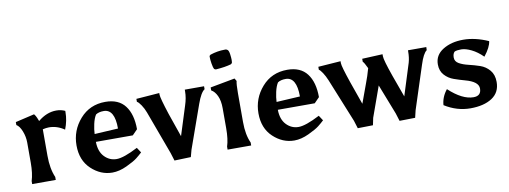

<svg xmlns="http://www.w3.org/2000/svg" viewBox="-60 -1053 3723 1403"><g transform="rotate(-10 1801.5 -352.0)"><path d="M263 0H88V-22Q105 -76 105 -156V-305Q105 -349 88.5 -390.5Q72 -432 49 -445V-467L190 -500L200 -486Q206 -477 218 -445Q283 -499 354 -499Q389 -499 419 -485Q419 -480 419 -476Q419 -413 394 -350Q341 -387 280 -387Q261 -387 234 -381V-184Q234 -88 263 -22Z M681 19Q594 19 525 -46Q456 -111 456 -221.5Q456 -332 529 -415.5Q602 -499 718 -499Q816 -499 864 -436Q912 -373 912 -262L874 -223H600Q601 -151 638.5 -112Q676 -73 728.5 -73Q781 -73 887 -128L912 -90Q893 -72 869 -53Q845 -34 788.5 -7.5Q732 19 681 19ZM695 -435Q658 -435 636 -420Q620 -395 611 -354Q602 -313 601 -281L776 -291Q776 -435 695 -435Z M1118 -482Q1118 -458 1159 -332L1220 -156L1288 -371Q1306 -425 1306 -474V-486H1449V-464Q1420 -445 1392 -366L1278 -45L1264 7L1142 11L1124 -47L1005 -370Q994 -400 976 -427Q958 -454 946 -459V-481L1118 -494Z M1665 -717Q1674 -709 1677.5 -683Q1681 -657 1681 -643Q1681 -629 1679 -618L1670 -610Q1626 -597 1555 -592L1544 -597Q1536 -610 1531.5 -640Q1527 -670 1527 -681.5Q1527 -693 1527 -697L1536 -705Q1590 -723 1643 -723H1654ZM1684 -393V-179Q1684 -84 1713 -22V0H1538V-22Q1555 -73 1555 -157V-305Q1555 -360 1538 -396.5Q1521 -433 1495 -447V-469L1678 -503L1690 -483Q1684 -460 1684 -393Z M2031 19Q1944 19 1875 -46Q1806 -111 1806 -221.5Q1806 -332 1879 -415.5Q1952 -499 2068 -499Q2166 -499 2214 -436Q2262 -373 2262 -262L2224 -223H1950Q1951 -151 1988.5 -112Q2026 -73 2078.5 -73Q2131 -73 2237 -128L2262 -90Q2243 -72 2219 -53Q2195 -34 2138.5 -7.5Q2082 19 2031 19ZM2045 -435Q2008 -435 1986 -420Q1970 -395 1961 -354Q1952 -313 1951 -281L2126 -291Q2126 -435 2045 -435Z M2463 -478Q2463 -455 2506 -329L2566 -159Q2598 -249 2618 -301Q2637 -350 2653 -408Q2632 -453 2622 -461V-483L2774 -490V-475Q2774 -447 2818 -322L2877 -159Q2941 -359 2951.5 -395.5Q2962 -432 2962 -476V-486H3098L3097 -463Q3070 -444 3045 -365L2941 -45L2928 9L2812 11L2794 -47L2707 -270L2626 -44L2615 9L2502 11L2484 -47L2353 -370Q2339 -404 2322.5 -429Q2306 -454 2296 -459V-481L2463 -493Z M3375 -65Q3432 -65 3432 -120Q3432 -171 3335 -197Q3295 -208 3255 -222Q3215 -236 3187 -267Q3159 -298 3159 -346Q3159 -415 3221 -453.5Q3283 -492 3372 -492Q3461 -492 3558 -449Q3553 -405 3504 -343Q3464 -383 3421 -404Q3378 -425 3346 -425Q3314 -425 3297 -418Q3282 -405 3282 -375.5Q3282 -346 3310.5 -330Q3339 -314 3380 -304.5Q3421 -295 3462 -281Q3503 -267 3531.5 -233.5Q3560 -200 3560 -146Q3560 -68 3499.5 -28.5Q3439 11 3339 11Q3239 11 3148 -46Q3152 -106 3193 -157Q3292 -65 3375 -65Z"/></g></svg>

Font: Asul
Style: Bold
Weight: 700
Designer: Mariela Monsalve
Foundry: Mariela Monsalve
Version: Version 1.002